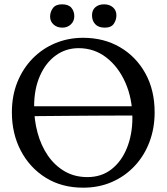

<svg xmlns="http://www.w3.org/2000/svg" viewBox="-20 -860 771 889"><path d="M365 9Q266 9 192 -37Q118 -83 76.5 -162Q35 -241 35 -340Q35 -417 60.5 -480Q86 -543 131 -589Q176 -635 236 -660Q296 -685 365 -685Q461 -685 535.5 -641.5Q610 -598 653 -520.5Q696 -443 696 -340Q696 -266 672 -202.5Q648 -139 603.5 -91.5Q559 -44 498.5 -17.5Q438 9 365 9ZM385 -40Q450 -40 496.5 -76.5Q543 -113 568 -175.5Q593 -238 593 -314Q593 -404 560.5 -477.5Q528 -551 472 -594Q416 -637 344 -637Q285 -637 238.5 -603.5Q192 -570 165 -509Q138 -448 138 -367Q138 -304 154 -245Q170 -186 201.5 -140Q233 -94 279 -67Q325 -40 385 -40ZM111 -322V-368H636V-325Q588 -325 534.5 -325Q481 -325 418 -324.5Q355 -324 279 -323.5Q203 -323 111 -322ZM465 -732Q436 -732 421 -748Q406 -764 406 -789Q406 -813 421.5 -826.5Q437 -840 462 -840Q487 -840 503 -826Q519 -812 519 -789Q519 -768 507 -750Q495 -732 465 -732ZM269 -732Q244 -732 228 -746.5Q212 -761 212 -783Q212 -805 225 -822.5Q238 -840 267 -840Q297 -840 310.5 -824Q324 -808 324 -785Q324 -762 308 -747Q292 -732 269 -732Z"/></svg>

Font: Vollkorn
Style: Regular
Weight: 400
Designer: Friedrich Althausen
Foundry: Friedrich Althausen
Version: Version 5.001